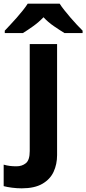

<svg xmlns="http://www.w3.org/2000/svg" viewBox="-84 -786 470 1046"><path d="M34 240Q8 240 -19 236.5Q-46 233 -64 228V111Q-46 116 -30 118Q-14 120 6 120Q36 120 57 103Q78 86 78 37V-546H227V59Q227 109 208 150Q189 191 146.5 215.5Q104 240 34 240ZM67 -766H241Q251 -750 267 -730Q283 -710 300.5 -689.5Q318 -669 335.5 -650.5Q353 -632 366 -619V-606H267Q241 -622 209.5 -643.5Q178 -665 153 -692Q127 -665 97 -643.5Q67 -622 41 -606H-58V-619Q-45 -633 -27.5 -651.5Q-10 -670 7.5 -690Q25 -710 41 -730Q57 -750 67 -766Z"/></svg>

Font: BC Sans
Style: Bold
Weight: 700
Designer: Monotype Design Team
Province of B.C.
Foundry: Monotype Imaging Inc.
Version: Version 2.000;GOOG;noto-source:20170915:90ef993387c0